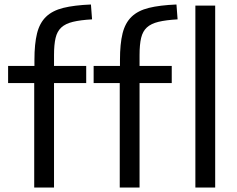

<svg xmlns="http://www.w3.org/2000/svg" viewBox="-20 -833 1053 853"><path d="M132 -464H16V-540H133V-567Q133 -638 144.5 -684.5Q156 -731 184.5 -758.5Q213 -786 261.5 -798Q310 -810 384 -813L389 -747Q337 -744 304 -736Q271 -728 252.5 -711Q234 -694 227 -664.5Q220 -635 220 -588V-540H363V-464H220V0H132ZM848 -808H936V0H848ZM512 -464H396V-540H513V-567Q513 -638 524.5 -684.5Q536 -731 564.5 -758.5Q593 -786 641.5 -798Q690 -810 764 -813L769 -747Q717 -744 684 -736Q651 -728 632.5 -711Q614 -694 607 -664.5Q600 -635 600 -588V-540H743V-464H600V0H512Z"/></svg>

Font: EncodeSans
Style: Regular
Weight: 400
Designer: Pablo Impallari, Andres Torresi
Foundry: Pablo Impallari, Andres Torresi
Version: Version 1.000; ttfautohint (v1.4.1)